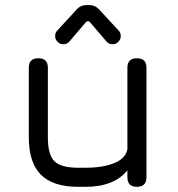

<svg xmlns="http://www.w3.org/2000/svg" viewBox="-20 -720 685 740"><path d="M507.5 -495.5Q544.5 -495.5 544.5 -459V-37Q544.5 0 507.5 0Q471 0 471 -37V-63.5Q419.5 0 309.5 0H281.5Q184 0 137.5 -46.8Q91 -93.5 91 -191V-459Q91 -495.5 127.5 -495.5Q164.5 -495.5 164.5 -459V-191Q164.5 -123.5 189.8 -98.5Q215 -73.5 281.5 -73.5H309.5Q375.5 -73.5 420 -91.2Q464.5 -109 471 -145.5V-459Q471 -495.5 507.5 -495.5ZM224 -549.5Q211 -549.5 201.8 -559Q192.5 -568.5 192.5 -581Q192.5 -587.5 194.5 -592.8Q196.5 -598 201 -602.5L275 -683Q290.5 -700.5 314.5 -700.5H323.5Q347 -700.5 362.5 -683L437 -602.5Q441.5 -598 443.5 -592.8Q445.5 -587.5 445.5 -581Q445.5 -568.5 436.2 -559Q427 -549.5 414 -549.5Q398.5 -549.5 391 -559.5L324 -637.5H313.5L247 -559.5Q238 -549.5 224 -549.5Z"/></svg>

Font: Jura Light SemiBold
Style: Regular
Weight: 600
Version: Version 5.106